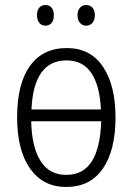

<svg xmlns="http://www.w3.org/2000/svg" viewBox="-20 -733 532 763"><path d="M243 10Q151 10 99.5 -63Q48 -136 48 -267Q48 -400 99 -471Q150 -542 245 -542Q340 -542 389.5 -467.5Q439 -393 439 -267Q439 -135 388.5 -62.5Q338 10 243 10ZM105 -298H381Q377 -391 343.5 -442Q310 -493 244 -493Q114 -493 105 -298ZM382 -251H104Q106 -149 141 -93.5Q176 -38 243 -38Q311 -38 345 -92Q379 -146 382 -251ZM161 -713Q176 -713 185 -702.5Q194 -692 194 -673Q194 -653 185 -642Q176 -631 161 -631Q145 -631 136 -642.5Q127 -654 127 -673Q127 -692 136 -702.5Q145 -713 161 -713ZM322 -713Q338 -713 347.5 -702.5Q357 -692 357 -673Q357 -654 347.5 -642.5Q338 -631 322 -631Q307 -631 297.5 -642.5Q288 -654 288 -673Q288 -691 297.5 -702Q307 -713 322 -713Z"/></svg>

Font: Noto Sans Display Light Narrow
Style: Regular
Weight: 300
Width: 4
Designer: Monotype Design team
Foundry: Monotype Imaging Inc.
Version: Version 1.000